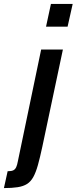

<svg xmlns="http://www.w3.org/2000/svg" viewBox="-121 -763 391 980"><path d="M114 -627 139 -743H250L224 -627ZM-101 197 -82 111Q-62 111 -52.5 106Q-43 101 -38 89.5Q-33 78 -30 61L89 -510H200L95 -14Q83 42 72.5 79.5Q62 117 49 140.5Q36 164 17 176Q-2 188 -31 192.5Q-60 197 -101 197Z"/></svg>

Font: Saira UltraCondensed ExtraBold
Style: Italic
Weight: 800
Width: 1
Italic angle: -12°
Designer: Hector Gatti with collaboration of the Omnibus-Type team
Foundry: Omnibus-Type
Version: Version 1.101